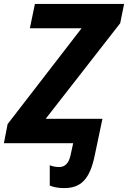

<svg xmlns="http://www.w3.org/2000/svg" viewBox="-50 -734 656 984"><path d="M279 230C364 230 410 185 435 65L475 -125H184L566 -615L586 -714H129L103 -589H368L-11 -98L-30 0H325L311 64C302 103 283 122 253 122C236 122 220 119 205 113V217C224 225 248 230 279 230Z"/></svg>

Font: BC Sans
Style: Bold Italic
Weight: 700
Italic angle: -12°
Designer: Monotype Design Team
Province of B.C.
Foundry: Monotype Imaging Inc.
Version: Version 2.000;GOOG;noto-source:20170915:90ef993387c0